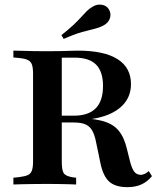

<svg xmlns="http://www.w3.org/2000/svg" viewBox="-20 -787 668 819"><path d="M121 -145.2V-472.6Q121 -498.4 116.1 -511.7Q111.3 -525 98.8 -531Q86.3 -537.1 62.1 -539.5L37.1 -541.9V-571Q52.4 -571 74.6 -570.2Q96.8 -569.4 122.2 -569Q147.6 -568.5 171.8 -568.5H181.5Q211.3 -568.5 235.9 -569Q260.5 -569.4 279.8 -570.2Q299.2 -571 312.1 -571Q424.2 -571 481.5 -534.7Q538.7 -498.4 538.7 -428.2Q538.7 -379.8 509.7 -345.2Q480.6 -310.5 426.2 -292.3Q371.8 -274.2 294.4 -274.2H187.9V-293.5H294.4Q357.3 -293.5 388.3 -325Q419.4 -356.5 419.4 -420.2Q419.4 -481.5 389.9 -511.3Q360.5 -541.1 298.4 -541.1H243.5V-145.2ZM523.4 11.3Q471.8 11.3 445.6 -12.5Q419.4 -36.3 408.1 -92.7L390.3 -178.2Q383.9 -212.1 373 -230.6Q362.1 -249.2 343.5 -256.9Q325 -264.5 295.2 -264.5H194.4V-283.9H287.9Q365.3 -283.9 412.5 -272.2Q459.7 -260.5 484.7 -231.5Q509.7 -202.4 521.8 -150L534.7 -98.4Q542.7 -66.9 553.2 -54Q563.7 -41.1 581.5 -41.1Q590.3 -41.9 598 -45.6Q605.6 -49.2 614.5 -57.3L628.2 -35.5Q608.1 -11.3 582.7 0Q557.3 11.3 523.4 11.3ZM171.8 -2.4Q147.6 -2.4 122.2 -2Q96.8 -1.6 74.6 -1.2Q52.4 -0.8 37.1 0V-29L62.1 -31.5Q86.3 -34.7 98.8 -40.3Q111.3 -46 116.1 -59.7Q121 -73.4 121 -98.4V-145.2H243.5V-98.4Q243.5 -60.5 252 -48Q260.5 -35.5 290.3 -30.6L304.8 -29V0Q291.1 -0.8 272.6 -1.2Q254 -1.6 232.7 -2Q211.3 -2.4 190.3 -2.4H183.1ZM251.6 -621 241.9 -637.1Q272.6 -661.3 292.3 -679.8Q312.1 -698.4 325.4 -713.3Q338.7 -728.2 350 -739.5Q361.3 -750.8 375.8 -758.9Q394.4 -770.2 415.3 -766.5Q436.3 -762.9 446 -744.4Q454.8 -727.4 448.8 -708.9Q442.7 -690.3 422.6 -679Q404.8 -669.4 383.1 -664.1Q361.3 -658.9 330.2 -650.4Q299.2 -641.9 251.6 -621Z"/></svg>

Font: Playfair 5pt SemiExpanded Light
Style: Bold
Weight: 700
Version: Version 2.203